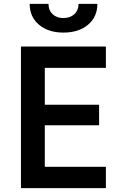

<svg xmlns="http://www.w3.org/2000/svg" viewBox="-20 -970 640 990"><path d="M88 0V-730H526V-620H211V-430H491V-324H211V-110H526V0ZM307 -802Q229 -802 181 -842.5Q133 -883 133 -950H230Q230 -917 251 -897Q272 -877 307 -877Q342 -877 363.5 -897Q385 -917 385 -950H482Q482 -883 434 -842.5Q386 -802 307 -802Z"/></svg>

Font: JetBrains Mono NL
Style: Bold
Weight: 700
Monospace: yes
Designer: Philipp Nurullin, Konstantin Bulenkov
Foundry: JetBrains
Version: Version 2.305; ttfautohint (v1.8.4.7-5d5b)